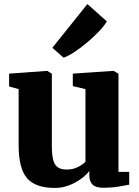

<svg xmlns="http://www.w3.org/2000/svg" viewBox="-20 -917 688 948"><path d="M489 10Q452.5 10 436.8 -5.8Q421 -21.5 421 -51V-73Q406 -52.5 379.2 -33.2Q352.5 -14 319.5 -1.5Q286.5 11 252 11Q154.5 11 113.2 -37.5Q72 -86 72 -199.5V-477L25 -490V-553.5L212.5 -567H213.5L236 -553V-195.5Q236 -152 242.8 -127Q249.5 -102 265.5 -91Q281.5 -80 308.5 -80Q332.5 -80 350.5 -86.5Q368.5 -93 381.5 -101.8Q394.5 -110.5 402 -118V-477L339.5 -492V-553.5L538 -567H541L565 -553V-68.5H618V-5Q599.5 -1.5 565.8 4.2Q532 10 489 10ZM293.5 -632.5 238.5 -681 411.5 -897 507.5 -811.5Q494.5 -789 468.5 -761.8Q442.5 -734.5 411 -708Q379.5 -681.5 349 -661.2Q318.5 -641 295.5 -632.5Z"/></svg>

Font: Merriweather 20pt Black
Style: Regular
Weight: 900
Version: Version 2.100